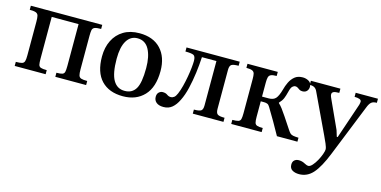

<svg xmlns="http://www.w3.org/2000/svg" viewBox="-71 -854 2895 1457"><g transform="rotate(15 1377.0 -125.0)"><path d="M270 0H27V-32Q59 -32 74.5 -36.5Q90 -41 94.5 -56Q99 -71 99 -101V-368Q99 -398 95 -413.5Q91 -429 76 -435Q61 -441 27 -441V-473H588V-441Q552 -441 537 -434.5Q522 -428 519 -412Q516 -396 516 -368V-104Q516 -73 520.5 -57.5Q525 -42 540 -37Q555 -32 588 -32V0H346V-32Q378 -32 392 -37Q406 -42 409.5 -57Q413 -72 413 -104V-432H202V-104Q202 -72 205.5 -57Q209 -42 223.5 -37Q238 -32 270 -32Z M878 10Q769 10 708.5 -53.5Q648 -117 648 -241Q648 -313 675.5 -368Q703 -423 754.5 -454Q806 -485 879 -485Q987 -485 1046.5 -421.5Q1106 -358 1106 -248Q1106 -121 1044 -55.5Q982 10 878 10ZM882 -33Q939 -33 967 -79Q995 -125 995 -242Q995 -334 965 -389Q935 -444 874 -444Q820 -444 790 -395Q760 -346 760 -253Q760 -138 791 -85Q822 -32 882 -33Z M1197 9Q1160 9 1140.5 -7.5Q1121 -24 1121 -51Q1121 -75 1134.5 -87Q1148 -99 1164 -99Q1187 -99 1201 -88.5Q1215 -78 1231 -78Q1245 -78 1257 -87Q1269 -96 1279 -120Q1291 -148 1300.5 -185Q1310 -222 1317 -261.5Q1324 -301 1327.5 -334.5Q1331 -368 1331 -388Q1331 -425 1314 -433Q1297 -441 1250 -441V-473H1668V-441Q1627 -441 1612.5 -431.5Q1598 -422 1598 -390V-84Q1598 -52 1611.5 -42Q1625 -32 1667 -32V0H1426V-32Q1468 -32 1482 -41.5Q1496 -51 1496 -83V-432H1382Q1379 -371 1370.5 -306.5Q1362 -242 1348 -182.5Q1334 -123 1312 -79Q1292 -37 1264.5 -14Q1237 9 1197 9Z M1967 0H1728V-32Q1759 -32 1774 -36.5Q1789 -41 1793 -56Q1797 -71 1797 -102V-371Q1797 -398 1793.5 -413Q1790 -428 1775.5 -434.5Q1761 -441 1729 -441V-473H1967V-441Q1936 -441 1922 -434.5Q1908 -428 1904 -413Q1900 -398 1900 -371V-261H1953Q1989 -261 2007 -281Q2025 -301 2040 -355Q2047 -383 2061 -412.5Q2075 -442 2099 -462Q2123 -482 2162 -482Q2188 -482 2210 -469Q2232 -456 2232 -426Q2232 -407 2220 -393Q2208 -379 2185 -379Q2170 -379 2161 -385Q2152 -391 2144 -396.5Q2136 -402 2125 -402Q2113 -402 2102 -391.5Q2091 -381 2083 -348Q2075 -315 2066 -293.5Q2057 -272 2036 -250V-247Q2052 -232 2066.5 -213Q2081 -194 2103 -161Q2125 -128 2162 -72Q2173 -55 2181.5 -46.5Q2190 -38 2205 -35Q2220 -32 2248 -31V0H2087Q2030 -104 1972 -199Q1963 -215 1952 -219.5Q1941 -224 1926 -224H1900V-102Q1900 -72 1904 -57Q1908 -42 1922.5 -37Q1937 -32 1967 -32Z M2323 235Q2291 235 2269.5 222Q2248 209 2248 179Q2248 156 2261.5 144.5Q2275 133 2295 133Q2321 133 2341.5 144.5Q2362 156 2375 156Q2389 156 2406 137Q2423 118 2437.5 91.5Q2452 65 2461 39.5Q2470 14 2470 2Q2470 -13 2457.5 -42Q2445 -71 2433 -96L2287 -405Q2280 -422 2266.5 -431.5Q2253 -441 2227 -441V-473H2459V-440Q2426 -440 2414 -433.5Q2402 -427 2402 -414Q2402 -404 2407 -392.5Q2412 -381 2417 -370L2512 -162L2527 -113H2534L2629 -393Q2630 -399 2631.5 -405.5Q2633 -412 2633 -416Q2633 -430 2618 -435.5Q2603 -441 2579 -441V-473H2754V-441Q2724 -441 2710 -428Q2696 -415 2685 -386L2522 20Q2477 133 2432 184Q2387 235 2323 235Z"/></g></svg>

Font: STIX Two Text Medium
Style: Regular
Weight: 500
Designer: Ross Mills, John Hudson & Paul Hanslow, Tiro Typeworks Ltd; with prior portions MicroPress Inc., and Coen Hoffman.
Foundry: Tiro Typeworks Ltd
Version: Version 2.13 b171